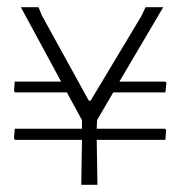

<svg xmlns="http://www.w3.org/2000/svg" viewBox="-20 -514 499 534"><path d="M439 -156 442 -152 440 -125H249L251 0H206L208 -125H22L19 -129L21 -156H208V-180L166 -257H22L19 -261L21 -287H150L38 -494H87L97 -470L227 -234H232L373 -469L385 -494H434L312 -287H439L443 -284L440 -257H295L250 -180L249 -156Z"/></svg>

Font: Alegreya Sans Light
Style: Regular
Weight: 300
Designer: Juan Pablo del Peral
Foundry: Huerta Tipografica
Version: Version 2.007